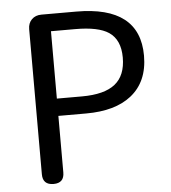

<svg xmlns="http://www.w3.org/2000/svg" viewBox="-52 -781 737 829"><g transform="rotate(-5 316.0 -366.5)"><path d="M147 0Q100 0 100 -46V-675Q100 -701 116 -717Q132 -733 158 -733H204H309Q584 -733 584 -518Q584 -405 509 -346Q439 -291 314 -291H193V-46Q193 0 147 0ZM193 -366H247H302Q399 -366 445.5 -403Q492 -440 492 -518Q492 -595 443 -628Q398 -658 298 -658H193Z"/></g></svg>

Font: GenSenRounded JP R
Style: Regular
Weight: 400
Version: Version 1.501;PS 1;hotconv 16.6.51;makeotf.lib2.5.65220